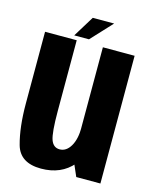

<svg xmlns="http://www.w3.org/2000/svg" viewBox="-109 -787 696 866"><g transform="rotate(15 238.5 -354.0)"><path d="M329.7 0H442.4V-596.4H294.2V-81.4ZM172 -596.5H24.2V-262.5Q24.2 -150.9 45.8 -73.2Q67.4 4.5 165.7 4.5Q259.5 4.5 313.8 -59.1Q368.1 -122.7 368.1 -203.4L294.6 -224.1Q294.6 -167.1 274.9 -134.2Q255.3 -101.2 224.5 -101.2Q195 -101.2 183.5 -133Q172 -164.7 172 -267.1ZM155.5 -614.9H224.3L315.6 -713H215.8Z"/></g></svg>

Font: Anybody Thin Condensed
Style: Regular
Weight: 100
Width: 3
Version: Version 1.113;gftools[0.9.25]